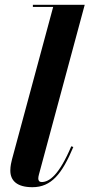

<svg xmlns="http://www.w3.org/2000/svg" viewBox="-20 -770 373 800"><path d="M285.5 -157.5 277 -160.5C226 -40.5 185.5 -11.5 153.5 -11.5C144 -11.5 139.5 -17.5 139.5 -26C139.5 -30.5 140.5 -36.5 142 -42L333 -750H117V-741H201.5L30 -106C27.5 -96 23 -78.5 23 -59.5C23 -17.5 50.5 10 115 10C194 10 238.5 -45.5 285.5 -157.5Z"/></svg>

Font: Bodoni* 24pt
Style: Bold Italic
Weight: 700
Italic angle: -13°
Version: Version 2.3